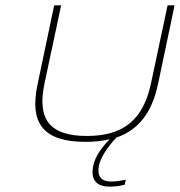

<svg xmlns="http://www.w3.org/2000/svg" viewBox="-20 -520 671 716"><path d="M120 -205C88 -56 146 9 299 9C332 9 362 6 389 -1C356 33 334 67 328 97C317 149 338 176 389 176C406 176 426 174 445 169L449 150C431 154 411 157 395 157C357 157 341 137 349 97C356 67 379 30 414 -7C496 -35 546 -99 569 -205L631 -500H605L543 -209C514 -72 439 -13 304 -13C168 -13 117 -72 146 -209L208 -500H182Z"/></svg>

Font: LT Wave Mono Thin
Style: Italic
Weight: 100
Designer: Daniel Lyons
Version: Version 2.5 (Glyphs App)